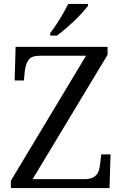

<svg xmlns="http://www.w3.org/2000/svg" viewBox="-20 -951 621 971"><path d="M35 0V-37L415 -669H182Q138 -669 123.5 -647Q109 -625 105 -588L101 -544H54L59 -714H524V-674L145 -45H406Q437 -45 454 -55.5Q471 -66 478 -84.5Q485 -103 487 -127L492 -170H539L534 0ZM234 -784Q249 -803 266 -829Q283 -855 298.5 -882Q314 -909 325 -931H425V-921Q415 -908 397 -888Q379 -868 356 -846Q333 -824 310 -804.5Q287 -785 268 -771H234Z"/></svg>

Font: Noto Serif Hentaigana EL
Style: Regular
Weight: 400
Designer: Kazuhiro Yamada
Foundry: nipponia
Version: Version 1.000